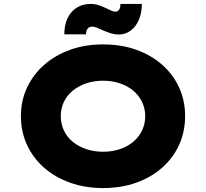

<svg xmlns="http://www.w3.org/2000/svg" viewBox="-20 -943 1044 973"><path d="M502 10Q411 10 334.5 -17.5Q258 -45 202.5 -94Q147 -143 116.5 -209.5Q86 -276 86 -354Q86 -433 117 -499Q148 -565 203.5 -614Q259 -663 335 -690.5Q411 -718 502 -718Q594 -718 670 -691Q746 -664 802 -614.5Q858 -565 888 -499Q918 -433 918 -355Q918 -276 888 -209.5Q858 -143 802 -93.5Q746 -44 670 -17Q594 10 502 10ZM503 -174Q549 -174 588.5 -187.5Q628 -201 656.5 -225.5Q685 -250 700.5 -283Q716 -316 716 -354Q716 -392 700.5 -425Q685 -458 656.5 -482.5Q628 -507 588 -520.5Q548 -534 503 -534Q456 -534 416.5 -520.5Q377 -507 348 -483Q319 -459 303.5 -426Q288 -393 288 -354Q288 -316 303.5 -282.5Q319 -249 348 -225Q377 -201 416.5 -187.5Q456 -174 503 -174ZM581 -768Q563 -768 544 -773.5Q525 -779 500 -790Q481 -799 469 -803.5Q457 -808 447 -808Q432 -808 424 -797.5Q416 -787 416 -769H306Q306 -840 342.5 -881.5Q379 -923 440 -923Q456 -923 472.5 -919Q489 -915 519 -901Q536 -892 546 -888Q556 -884 565 -884Q578 -884 584.5 -895Q591 -906 590 -923H699Q699 -880 684.5 -844.5Q670 -809 643 -788.5Q616 -768 581 -768Z"/></svg>

Font: Lexend Giga ExtraBold
Style: Regular
Weight: 800
Designer: Bonnie Shaver-Troup, Thomas Jockin
Foundry: Lexend
Version: Version 1.007